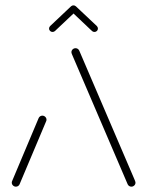

<svg xmlns="http://www.w3.org/2000/svg" viewBox="-20 -699 551 719"><path d="M39.6 0Q33.3 0 28.7 -4.4Q24.1 -8.9 24.1 -15.2Q24.1 -18.9 25.6 -21.5L124.8 -257Q126.7 -261.1 130.4 -263.5Q134.1 -265.9 138.5 -265.9Q144.8 -265.9 149.4 -261.5Q154.1 -257 154.1 -250.7Q154.1 -247 152.6 -244.4L53.3 -8.9Q51.5 -4.8 47.8 -2.4Q44.1 0 39.6 0ZM487.4 -15.2Q487.4 -8.9 482.8 -4.4Q478.1 0 471.9 0Q467.4 0 463.7 -2.4Q460 -4.8 458.1 -8.9L252.2 -489.3Q247.4 -499.6 247.4 -503.3Q247.4 -509.6 252 -514.1Q256.7 -518.5 263 -518.5Q267.4 -518.5 271.1 -516.1Q274.8 -513.7 276.7 -509.6L482.6 -29.3Q487.4 -18.9 487.4 -15.2ZM255.2 -678.9Q260.4 -678.9 264.3 -675.2Q268.1 -671.5 268.1 -666.3Q268.1 -660.7 264.1 -656.7L185.6 -582.6Q181.5 -579.3 176.7 -579.3Q171.5 -579.3 167.6 -583Q163.7 -586.7 163.7 -591.9Q163.7 -597.4 167.8 -601.5L246.3 -675.6Q250 -678.9 255.2 -678.9ZM264.8 -674.8 342.6 -601.5Q346.7 -597.4 346.7 -591.9Q346.7 -586.7 342.8 -583Q338.9 -579.3 333.7 -579.3Q328.9 -579.3 324.8 -582.6L247 -656.3Z"/></svg>

Font: 26F Galaxy Sans Ultra Light
Style: Regular
Weight: 200
Designer: C₂₉H₂₅N₃O₅
Version: Version 1.100